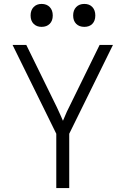

<svg xmlns="http://www.w3.org/2000/svg" viewBox="-20 -959 640 979"><path d="M410 -822Q384 -822 368.5 -837.5Q353 -853 353 -880Q353 -907 368.5 -923Q384 -939 410 -939Q436 -939 451 -923Q466 -907 466 -880Q466 -853 451 -837.5Q436 -822 410 -822ZM192 -822Q167 -822 151.5 -837.5Q136 -853 136 -880Q136 -907 151.5 -923Q167 -939 192 -939Q218 -939 233.5 -923Q249 -907 249 -880Q249 -853 233.5 -837.5Q218 -822 192 -822ZM267 0V-277L44 -730H114L270 -412Q281 -389 289 -370.5Q297 -352 301 -343Q305 -351 312.5 -370Q320 -389 332 -412L488 -730H556L333 -277V0Z"/></svg>

Font: JetBrains Mono NL ExtraLight
Style: Regular
Weight: 200
Designer: Philipp Nurullin, Konstantin Bulenkov
Foundry: JetBrains
Version: Version 2.304; ttfautohint (v1.8.4.7-5d5b)